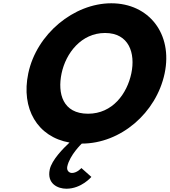

<svg xmlns="http://www.w3.org/2000/svg" viewBox="-20 -860 1033 1170"><path d="M355.3 -413C381.2 -536 475.1 -659 620.1 -659C766.1 -659 806.2 -536 780.3 -413C754.5 -290 666.6 -167 516.6 -167C362.6 -167 329.5 -290 355.3 -413ZM152.3 -413C107.1 -197.9 207.9 -25.8 403.6 8.7C366.7 42.8 295.3 114.9 283.1 173C264.8 260 332.5 290 384.5 290C476.5 290 536.7 218 536.7 218L476 164C476 164 449.7 194 418.7 194C401.7 194 384.7 180 389.9 155C404.6 85 478.3 15 478.3 15C715.3 15 932.7 -172 983.3 -413C1034 -654 887.1 -840 658.1 -840C431.1 -840 203 -654 152.3 -413Z"/></svg>

Font: Hussar
Style: BdOblTwo
Weight: 700
Foundry: Cannot Into Space Fonts
Version: Version 2.00